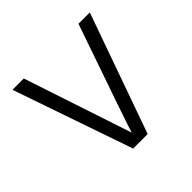

<svg xmlns="http://www.w3.org/2000/svg" viewBox="-135 -637 767 767"><g transform="rotate(-45 248.5 -253.5)"><path d="M287 0H205L30 -507H94L246 -49Q253 -76 403 -507H467Z"/></g></svg>

Font: Hind Kochi Light
Style: Regular
Weight: 300
Designer: Dhruvi Tolia
Foundry: Indian Type Foundry
Version: Version 0.702;PS 1.0;hotconv 1.0.81;makeotf.lib2.5.63406